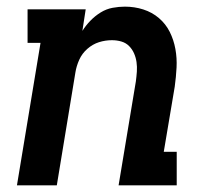

<svg xmlns="http://www.w3.org/2000/svg" viewBox="-20 -558 640 578"><path d="M31 0 102 -429H63V-530H238L228 -465Q238 -481 252 -495.5Q266 -510 283 -520.5Q300 -531 319 -534.5Q338 -538 356 -538Q385 -538 411.5 -529.5Q438 -521 458.5 -503.5Q479 -486 491 -462Q503 -438 508 -410.5Q513 -383 511.5 -354.5Q510 -326 506 -297L473 -101H512V0H337L389 -313Q391 -328 392 -342.5Q393 -357 391 -371Q389 -385 383.5 -397.5Q378 -410 368.5 -419.5Q359 -429 345.5 -433Q332 -437 317 -437Q297 -437 278 -431Q259 -425 243 -411Q227 -397 218.5 -378Q210 -359 207 -340L151 0Z"/></svg>

Font: Iosevka Slab Extended
Style: Bold Italic
Weight: 700
Width: 7
Italic angle: -9°
Monospace: yes
Designer: Belleve Invis
Foundry: Belleve Invis
Version: Version 11.1.0; ttfautohint (v1.8.3)